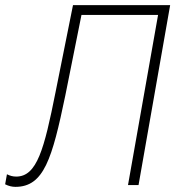

<svg xmlns="http://www.w3.org/2000/svg" viewBox="-44 -720 701 747"><path d="M16 7C127 7 159 -103 210 -348L273 -662H571L454 0H495L618 -700H240L172 -361C128 -140 100 -33 19 -33C6 -33 -5 -36 -17 -42L-24 -3C-10 4 3 7 16 7Z"/></svg>

Font: Fixel Text 20240404 ExtraLight
Style: Italic
Weight: 200
Width: 4
Italic angle: -10°
Designer: AlfaBravo + MacPaw
Foundry: Kyrylo Tkachov, Marchela Mozhyna, Serhii Makarenko, Maria Weinstein, Zakhar Kryvoshyya
Version: Version 1.211;Glyphs 3.2 (3225)